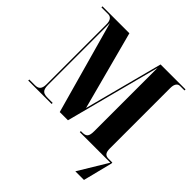

<svg xmlns="http://www.w3.org/2000/svg" viewBox="-232 -905 1306 1306"><g transform="rotate(45 421.5 -252.0)"><path d="M21 0H246V-10H203C160 -10 137 -17 137 -75V-670L324 0H403L582 -683V-74C582 -24 569 -10 531 -10H517V0H811L684 210H767L820 0V-10H784C754 -10 740 -24 740 -66V-647C740 -690 758 -704 777 -704H820V-714H580L431 -146L280 -714H21V-704H86C108 -704 127 -690 127 -644V-70C127 -23 108 -10 75 -10H21Z"/></g></svg>

Font: Noto Serif Display Condensed ExtraBold
Style: Regular
Weight: 800
Width: 3
Designer: Monotype Design Team
Foundry: Monotype Imaging Inc.
Version: Version 2.009